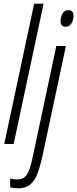

<svg xmlns="http://www.w3.org/2000/svg" viewBox="-20 -780 418 1040"><path d="M3 0 165 -760H216L54 0ZM336 -635Q308 -635 308 -666Q308 -686 318.5 -705.5Q329 -725 351 -725Q378 -725 378 -694Q378 -672 367 -653.5Q356 -635 336 -635ZM78 240Q52 240 35 234V186Q50 192 73 192Q98 192 113.5 179.5Q129 167 140 135.5Q151 104 162 48L285 -531H337L213 51Q200 113 185 155Q170 197 145 218.5Q120 240 78 240Z"/></svg>

Font: Noto Sans ExtraCondensed Light
Style: Italic
Weight: 300
Width: 2
Italic angle: -12°
Designer: Monotype Design Team
Foundry: Monotype Imaging Inc.
Version: Version 2.013; ttfautohint (v1.8.4.7-5d5b)